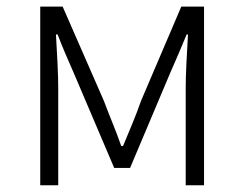

<svg xmlns="http://www.w3.org/2000/svg" viewBox="-20 -553 728 573"><path d="M100.1 0V-533.2H167L290 -252Q302.7 -218.3 316.4 -184.6Q330.1 -150.9 341.8 -117.2H347.2Q361.3 -150.9 375.2 -184.6Q389.2 -218.3 400.9 -252L521 -533.2H588.9V0H534.2V-288.1Q534.2 -320.3 536.4 -365.2Q538.6 -410.2 541 -450.2H537.1Q524.9 -420.9 512.5 -391.8Q500 -362.8 487.8 -335L368.2 -51.8H320.8L200.2 -335Q188 -362.8 175.5 -391.8Q163.1 -420.9 151.9 -450.2H147Q149.4 -410.2 151.6 -365.2Q153.8 -320.3 153.8 -288.1V0Z"/></svg>

Font: Source Han Sans CN Light
Style: Regular
Weight: 300
Designer: Ryoko NISHIZUKA  (kana, bopomofo & ideographs); Paul D. Hunt (Latin, Greek & Cyrillic); Sandoll Communications , Soo-you
Foundry: Adobe
Version: Version 2.000;hotconv 1.0.107;makeotfexe 2.5.65593